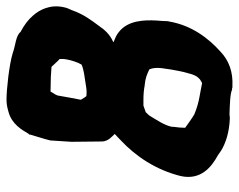

<svg xmlns="http://www.w3.org/2000/svg" viewBox="-92 -639 733 589"><g transform="rotate(-90 274.5 -344.5)"><path d="M29 -157C15 -95 57 -62 92 -43L108 -32C130 -19 161 -8 204 -6H205C209 -6 210 -6 219 -7C248 -6 283 -5 294 1H299L300 2H306C347 4 383 -8 411 -35C451 -71 491 -122 503 -192L504 -196C504 -207 505 -218 506 -230V-231C508 -268 507 -319 470 -347C462 -354 451 -358 439 -363C439 -363 442 -364 443 -365C463 -374 478 -390 490 -408C507 -431 525 -454 538 -491C541 -498 545 -505 547 -516C556 -557 539 -590 521 -610C508 -625 492 -637 471 -648C459 -663 430 -663 406 -672C370 -683 294 -691 264 -691C250 -691 240 -689 226 -685C188 -675 170 -643 159 -624L156 -621V-618C151 -600 143 -577 138 -556V-554L134 -492L135 -397V-396C137 -378 148 -370 158 -359C154 -355 142 -344 140 -342V-341H139C89 -294 48 -233 29 -157ZM180 -179V-184C185 -207 199 -227 214 -252C215 -254 220 -259 225 -264C234 -267 240 -269 245 -271H263C278 -271 292 -270 308 -267H309C330 -265 341 -260 356 -253C362 -240 362 -223 357 -195L356 -188C353 -171 350 -153 345 -136L344 -133C342 -124 339 -115 334 -107C326 -97 325 -97 314 -91C303 -93 290 -96 272 -99C255 -102 237 -107 218 -115C206 -122 188 -135 177 -143C177 -153 178 -166 180 -179ZM263 -463C267 -485 272 -509 276 -534C278 -541 284 -548 288 -556L333 -555L364 -553C372 -545 379 -536 388 -528V-516L387 -508C384 -491 378 -473 371 -461C357 -454 336 -452 304 -447C292 -445 286 -445 274 -446C270 -451 267 -456 263 -463Z"/></g></svg>

Font: Vapor
Style: BlkObl
Weight: 900
Foundry: Cannot Into Space Fonts
Version: Version 0.179